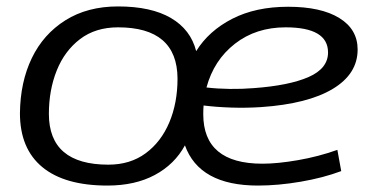

<svg xmlns="http://www.w3.org/2000/svg" viewBox="-20 -567 1155 597"><path d="M314 10Q181 10 111.5 -47.5Q42 -105 42 -215Q43 -312 79 -386.5Q115 -461 183.5 -504Q252 -547 347 -547Q450 -547 511.5 -511Q573 -475 590 -408Q629 -471 702 -508.5Q775 -546 876 -546Q978 -546 1035 -511Q1092 -476 1092 -413Q1092 -337 1014.5 -290.5Q937 -244 792 -234Q746 -231 699.5 -232.5Q653 -234 613 -239Q612 -226 612 -212Q612 -58 796 -58Q843 -58 906.5 -69Q970 -80 1029 -101L1041 -35Q985 -14 915 -2Q845 10 782 10Q600 10 555 -115Q523 -56 461.5 -23Q400 10 314 10ZM317 -55Q385 -55 433 -90.5Q481 -126 506.5 -186.5Q532 -247 532 -323Q531 -482 347 -482Q277 -482 229 -445.5Q181 -409 156.5 -348Q132 -287 132 -213Q132 -55 317 -55ZM868 -482Q776 -482 710.5 -431Q645 -380 622 -295Q656 -291 694.5 -290.5Q733 -290 769 -293Q879 -301 939.5 -327.5Q1000 -354 1000 -404Q1000 -482 868 -482Z"/></svg>

Font: Georama Extended
Style: Italic
Weight: 400
Width: 7
Italic angle: -9°
Designer: Jean-Baptiste Levee
Foundry: Production Type
Version: Version 1.000